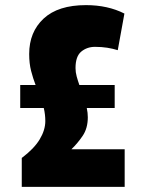

<svg xmlns="http://www.w3.org/2000/svg" viewBox="-20 -730 567 750"><path d="M65 0V-113Q113 -149 135 -185.5Q157 -222 157 -257Q157 -283 151 -308H59V-398H119Q109 -424 101.5 -453Q94 -482 94 -519Q94 -605 150.5 -657.5Q207 -710 316 -710Q401 -710 466 -677L440 -534Q421 -540 399 -543.5Q377 -547 351 -547Q320 -547 297.5 -528.5Q275 -510 275 -464Q275 -448 279.5 -431.5Q284 -415 290 -398H428V-308H319Q323 -289 323 -272Q323 -229 303 -199.5Q283 -170 259 -147H467V0Z"/></svg>

Font: Georama SemiCondensed ExtraBold
Style: Regular
Weight: 800
Width: 4
Designer: Jean-Baptiste Levee
Foundry: Production Type
Version: Version 1.000